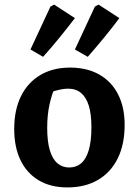

<svg xmlns="http://www.w3.org/2000/svg" viewBox="-20 -806 589 838"><path d="M274 12Q201 12 149 -19Q97 -50 69.5 -107Q42 -164 42 -243Q42 -326 71.5 -386Q101 -446 156 -478.5Q211 -511 286 -511Q360 -511 413.5 -480.5Q467 -450 495.5 -394Q524 -338 524 -261Q524 -176 494 -115Q464 -54 408 -21Q352 12 274 12ZM282 -75Q313 -75 334.5 -93.5Q356 -112 367.5 -151Q379 -190 379 -250Q379 -308 367.5 -345Q356 -382 333.5 -400.5Q311 -419 277 -419Q254 -419 222 -410Q190 -401 141 -382L225 -439Q206 -395 196 -349.5Q186 -304 186 -248Q186 -188 197.5 -150Q209 -112 230.5 -93.5Q252 -75 282 -75ZM113 -590 200 -777 216 -786 307 -727Q274 -684 239.5 -641.5Q205 -599 168 -558ZM307 -590 394 -777 410 -786 501 -727Q469 -684 434 -641.5Q399 -599 363 -558Z"/></svg>

Font: Piazzolla Thin ExtraBold
Style: Regular
Weight: 800
Version: Version 2.005